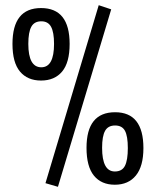

<svg xmlns="http://www.w3.org/2000/svg" viewBox="-20 -701 600 739"><path d="M313 -132Q313 -269 423 -269Q532 -269 532 -131Q532 -61 503 -25.5Q474 10 422 10Q370 10 341.5 -25Q313 -60 313 -132ZM373 -132Q373 -41 422 -41Q450 -41 461 -63Q472 -85 472 -131Q472 -177 461 -197.5Q450 -218 423 -218Q396 -218 384.5 -197.5Q373 -177 373 -132ZM28 -532Q28 -670 138 -670Q248 -670 248 -532Q248 -460 219 -425.5Q190 -391 138 -391Q86 -391 57 -425.5Q28 -460 28 -532ZM89 -532Q89 -442 139 -442Q188 -442 188 -532Q188 -577 176.5 -598Q165 -619 139 -619Q112 -619 100.5 -598Q89 -577 89 -532ZM203 18 155 4 360 -681 408 -665Z"/></svg>

Font: Sunflower Light
Style: Regular
Weight: 300
Designer: JIKJI
Foundry: JIKJI
Version: Version 1.00